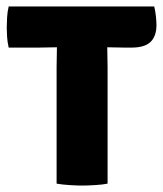

<svg xmlns="http://www.w3.org/2000/svg" viewBox="-20 -571 506 597"><path d="M156 -363.5Q156 -379.5 156.5 -393.2Q157 -407 157 -424Q146.5 -424 128.2 -423.5Q110 -423 99.5 -423H7Q3 -441 2 -456.8Q1 -472.5 1 -485.5Q1 -498.5 2 -516.2Q3 -534 7 -551H459.5Q463 -537.5 464.8 -520.5Q466.5 -503.5 466.5 -493Q466.5 -459 448.5 -441Q430.5 -423 388.5 -423H368Q357.5 -423 340.2 -423.5Q323 -424 313.5 -424Q313.5 -407 314 -393.2Q314.5 -379.5 314.5 -363.5V0Q300.5 3 276 4.5Q251.5 6 235 6Q219.5 6 196 4.5Q172.5 3 156 0Z"/></svg>

Font: Signika SC
Style: Bold
Weight: 700
Designer: Anna Giedryś
Foundry: Anna Giedryś
Version: Version 2.000; ttfautohint (v1.8.3) -l 8 -r 50 -G 200 -x 9 -